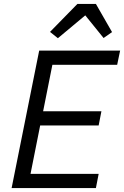

<svg xmlns="http://www.w3.org/2000/svg" viewBox="-20 -955 630 975"><path d="M373 -935H467L549 -792L506 -762L413 -877L274 -761L234 -793ZM467 0H39L179 -698H590L575 -626H246L199 -390H495L481 -318H184L135 -72H481Z"/></svg>

Font: Aneliza
Style: Italic
Weight: 400
Italic angle: -11.31°
Designer: Mike Abbink, Paul van der Laan, Pieter van Rosmalen
Foundry: Bold Monday
Version: Version 3.0